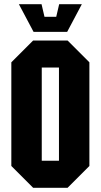

<svg xmlns="http://www.w3.org/2000/svg" viewBox="-20 -894 480 915"><path d="M34 -103V-597L138 -701H302L406 -597V-103L302 1H138ZM179 -572V-128H261V-572ZM262 -874H370L300 -742H140L70 -874H178L192 -814H248Z"/></svg>

Font: Tektur Condensed SemiBold
Style: Regular
Weight: 600
Width: 3
Designer: Adam Jagosz
Foundry: Adam Jagosz
Version: Version 1.005;gftools[0.9.30]